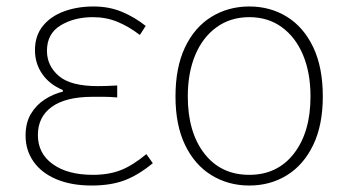

<svg xmlns="http://www.w3.org/2000/svg" viewBox="-20 -560 1076 593"><path d="M263 13Q200 13 154 -6.5Q108 -26 83.5 -61Q59 -96 59 -141Q59 -181 75.5 -208.5Q92 -236 118.5 -253Q145 -270 174 -277V-282Q133 -299 110.5 -331.5Q88 -364 88 -405Q88 -450 112.5 -480Q137 -510 178 -525Q219 -540 269 -540Q317 -540 356.5 -523.5Q396 -507 430 -480L412 -452Q378 -478 343 -492.5Q308 -507 267 -507Q209 -507 167 -481.5Q125 -456 125 -403Q125 -357 161.5 -325.5Q198 -294 282 -294Q297 -294 309.5 -294.5Q322 -295 342 -296V-259Q319 -261 302 -261Q285 -261 266 -261Q183 -261 140 -230Q97 -199 97 -143Q97 -86 143 -53Q189 -20 267 -20Q316 -20 353 -34.5Q390 -49 432 -84L452 -56Q407 -19 364.5 -3Q322 13 263 13Z M750 13Q685 13 633 -19Q581 -51 551.5 -112.5Q522 -174 522 -262Q522 -352 551.5 -414Q581 -476 633 -508Q685 -540 750 -540Q815 -540 866.5 -508Q918 -476 947.5 -414Q977 -352 977 -262Q977 -174 947.5 -112.5Q918 -51 866.5 -19Q815 13 750 13ZM750 -20Q837 -20 888 -86Q939 -152 939 -262Q939 -335 916 -390Q893 -445 850.5 -476Q808 -507 750 -507Q692 -507 649 -476Q606 -445 583 -390Q560 -335 560 -262Q560 -152 611 -86Q662 -20 750 -20Z"/></svg>

Font: Noto Sans HK Thin
Style: Regular
Weight: 100
Designer: Ryoko NISHIZUKA 西塚涼子 (kana, bopomofo & ideographs); Paul D. Hunt (Latin, Greek & Cyrillic); Sandoll Communications 산돌커뮤니
Foundry: Adobe
Version: Version 2.004-H2;hotconv 1.0.118;makeotfexe 2.5.65603